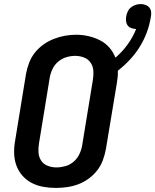

<svg xmlns="http://www.w3.org/2000/svg" viewBox="-20 -917 764 945"><path d="M255 8Q224 8 193 2.5Q162 -3 135.5 -17Q109 -31 89.5 -53.5Q70 -76 60 -104.5Q50 -133 49.5 -164.5Q49 -196 55 -228L108 -553Q113 -580 123 -607Q133 -634 151 -657Q169 -680 193.5 -697.5Q218 -715 245 -725.5Q272 -736 299.5 -741Q327 -746 355 -746Q386 -746 416 -739Q446 -732 472.5 -718.5Q499 -705 518.5 -682.5Q538 -660 548 -633Q582 -662 608 -698Q634 -734 650 -774Q638 -775 627 -778.5Q616 -782 609 -791Q602 -800 600.5 -811.5Q599 -823 601 -835Q603 -848 608.5 -860Q614 -872 624.5 -880.5Q635 -889 647.5 -893Q660 -897 673 -897Q685 -897 697 -892.5Q709 -888 716 -878.5Q723 -869 724 -856.5Q725 -844 722 -831Q716 -794 702.5 -757.5Q689 -721 668 -687Q647 -653 619.5 -623.5Q592 -594 560 -569Q561 -553 559 -537.5Q557 -522 555 -507L501 -182Q496 -155 486 -128Q476 -101 458 -78Q440 -55 416 -37.5Q392 -20 365 -10Q338 0 310 4Q282 8 255 8ZM257 -93Q279 -93 301 -99Q323 -105 341 -120Q359 -135 369.5 -156Q380 -177 384 -199L437 -523Q441 -546 439.5 -568.5Q438 -591 426 -608.5Q414 -626 393.5 -634Q373 -642 350 -642Q328 -642 306.5 -635.5Q285 -629 267 -614Q249 -599 239 -578.5Q229 -558 225 -536L172 -212Q168 -189 169.5 -166.5Q171 -144 182.5 -126.5Q194 -109 214.5 -101Q235 -93 257 -93Z"/></svg>

Font: Iosevka Curly Extended Oblique
Style: Bold
Weight: 700
Width: 7
Italic angle: -9°
Monospace: yes
Designer: Belleve Invis
Foundry: Belleve Invis
Version: Version 11.1.0; ttfautohint (v1.8.3)